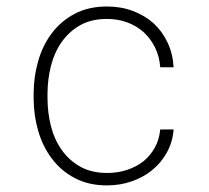

<svg xmlns="http://www.w3.org/2000/svg" viewBox="-20 -558 640 588"><path d="M308.1 -28.3Q259.8 -28.3 225.3 -47.9Q190.9 -67.4 168.9 -99.1Q146.5 -130.4 136.2 -170.9Q126 -211.4 125.5 -253.9V-274.4Q126 -316.4 136.2 -356.9Q146.5 -397.5 168.9 -429.2Q190.9 -460.9 225.1 -480.5Q259.3 -500 307.6 -500Q341.3 -500 370.1 -489.3Q398.9 -478.5 420.4 -459Q441.9 -439 455.1 -411.9Q468.3 -384.8 470.7 -352.1H511.7Q509.3 -393.6 493.2 -427.7Q477.1 -461.9 450.2 -486.8Q423.3 -510.7 387 -524.4Q350.6 -538.1 307.6 -538.1Q251 -538.1 209 -515.9Q167 -493.7 139.2 -457Q111.3 -420.4 97.4 -372.6Q83.5 -324.7 83 -274.4V-253.9Q83.5 -203.1 97.4 -155.8Q111.3 -108.4 139.2 -71.8Q167 -34.7 209.2 -12.5Q251.5 9.8 308.1 9.8Q347.7 9.8 383.5 -2.7Q419.4 -15.1 446.8 -37.6Q474.1 -60.1 491.5 -91.8Q508.8 -123.5 511.7 -161.6H470.7Q467.8 -130.4 453.9 -105.5Q439.9 -80.6 418.5 -63.5Q396.5 -46.4 368.2 -37.4Q339.8 -28.3 308.1 -28.3Z"/></svg>

Font: Roboto Mono ExtraLight
Style: Regular
Weight: 250
Monospace: yes
Designer: Google
Version: Version 3.000